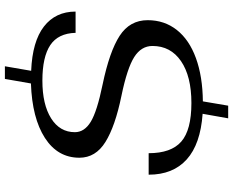

<svg xmlns="http://www.w3.org/2000/svg" viewBox="-106 -754 975 804"><g transform="rotate(-90 382.0 -351.5)"><path d="M700 -221Q700 -151 659 -99Q618 -47 541 -19Q464 9 360 10L342 116H289L308 9Q181 0 117 -57.5Q53 -115 53 -217H143Q143 -123 191.5 -80.5Q240 -38 353 -38Q465 -38 528.5 -81.5Q592 -125 592 -201Q592 -248 545.5 -277.5Q499 -307 383 -331Q256 -357 190 -398Q124 -439 124 -507Q124 -598 207 -651.5Q290 -705 435 -710L454 -819H507L488 -709Q611 -704 673.5 -655.5Q736 -607 736 -523H647Q645 -596 595.5 -629Q546 -662 447 -662Q347 -662 289 -625.5Q231 -589 231 -526Q231 -486 274.5 -459.5Q318 -433 430 -410Q569 -381 634.5 -338.5Q700 -296 700 -221Z"/></g></svg>

Font: Fahkwang
Style: Italic
Weight: 400
Italic angle: -10°
Version: Version 1.000; ttfautohint (v1.6)